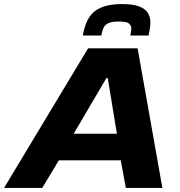

<svg xmlns="http://www.w3.org/2000/svg" viewBox="-63 -926 885 946"><path d="M-43 0 371 -688H615L737 0H557L532 -136H227L145 0ZM300 -267H513L468 -541H461ZM345 -751Q351 -785 362.5 -813.5Q374 -842 394.5 -862.5Q415 -883 450.5 -894.5Q486 -906 538 -906Q592 -906 622 -894.5Q652 -883 665 -863Q678 -843 678 -815Q678 -801 675.5 -785.5Q673 -770 669 -751H579Q581 -761 582.5 -769.5Q584 -778 584 -785Q584 -801 572 -810.5Q560 -820 523 -820Q487 -820 470 -811.5Q453 -803 446.5 -787.5Q440 -772 436 -751Z"/></svg>

Font: Saira Expanded
Style: Bold Italic
Weight: 700
Width: 7
Italic angle: -12°
Designer: Hector Gatti with collaboration of the Omnibus-Type team
Foundry: Omnibus-Type
Version: Version 1.101